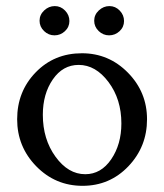

<svg xmlns="http://www.w3.org/2000/svg" viewBox="-20 -601 538 628"><path d="M237.3 -388.7Q185.5 -388.7 152.8 -341.3Q120.1 -293.9 120.1 -225.6Q120.1 -145.5 161.6 -88.4Q203.1 -31.2 258.8 -31.2Q310.5 -31.2 343.8 -80.1Q377 -128.9 377 -197.3Q377 -276.4 335 -332.5Q293 -388.7 237.3 -388.7ZM248 -426.8Q335.9 -426.8 398.4 -363.3Q460.9 -299.8 460.9 -210.9Q460.9 -121.1 399.9 -57.1Q338.9 6.8 250 6.8Q161.1 6.8 98.6 -57.1Q36.1 -121.1 36.1 -210.9Q36.1 -301.8 96.7 -364.3Q157.2 -426.8 248 -426.8ZM303.2 -566.9Q318.4 -581.1 337.9 -581.1Q357.4 -581.1 371.6 -566.4Q385.7 -551.8 385.7 -532.2Q385.7 -512.7 371.1 -499Q356.4 -485.4 336.9 -485.4Q317.4 -485.4 302.7 -499.5Q288.1 -513.7 288.1 -533.2Q288.1 -552.7 303.2 -566.9ZM124.5 -566.9Q139.6 -581.1 159.2 -581.1Q178.7 -581.1 192.9 -566.4Q207 -551.8 207 -532.2Q207 -512.7 192.4 -499Q177.7 -485.4 158.2 -485.4Q138.7 -485.4 124 -499.5Q109.4 -513.7 109.4 -533.2Q109.4 -552.7 124.5 -566.9Z"/></svg>

Font: Crimson Text
Style: Regular
Weight: 400
Version: Version 0.13